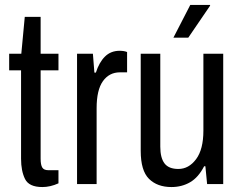

<svg xmlns="http://www.w3.org/2000/svg" viewBox="-20 -743 977 775"><path d="M151 12Q97 12 81 -20.5Q65 -53 65 -102V-459H17V-526H66L80 -675H144V-526H216V-459H144V-102Q144 -78 150.5 -67Q157 -56 175 -56H216V-3Q183 12 151 12Z M291 0V-526H355L361 -450H367Q380 -491 403.5 -514.5Q427 -538 463 -538Q481 -538 493 -533V-451H464Q421 -451 395.5 -415.5Q370 -380 370 -306V0Z M680 -591 748 -723H828V-720L740 -591ZM672 12Q615 12 581.5 -21Q548 -54 548 -134V-526H627V-151Q627 -106 644 -83.5Q661 -61 700 -61Q742 -61 771.5 -100.5Q801 -140 801 -216V-526H881V0H816L809 -72H804Q781 -27 747.5 -7.5Q714 12 672 12Z"/></svg>

Font: Archivo Condensed
Style: Regular
Weight: 400
Width: 3
Designer: Hector Gatti
Foundry: Omnibus-Type
Version: Version 2.001; ttfautohint (v1.8.3)